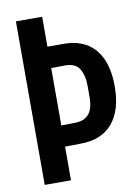

<svg xmlns="http://www.w3.org/2000/svg" viewBox="-82 -766 599 821"><g transform="rotate(-10 218.0 -355.0)"><path d="M45 0V-710H159V-580H226Q317 -581 365 -525Q413 -469 413 -364Q413 -259 365 -203Q317 -147 226 -147L159 -146V0ZM219 -488 159 -487V-238L219 -239Q257 -239 278 -262Q299 -285 299 -337V-389Q299 -430 282 -459Q265 -488 219 -488Z"/></g></svg>

Font: Special Gothic Condensed Medium
Style: Regular
Weight: 500
Width: 3
Designer: Alistair McCready
Foundry: Monolith
Version: Version 1.000; ttfautohint (v1.8.4.7-5d5b)